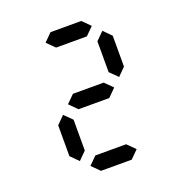

<svg xmlns="http://www.w3.org/2000/svg" viewBox="-156 -1036 1111 1172"><g transform="rotate(-20 400.0 -450.5)"><path d="M500 -800.8H300.3L250 -850.6L300.3 -900.9H500L550.3 -850.6ZM199.7 -100.1 149.9 -150.4V-350.6L199.7 -400.4L250 -350.6V-150.4ZM600.6 -500.5 550.3 -550.3V-750.5L600.6 -800.8L649.9 -750.5V-550.3ZM500 -400.4H300.3L250 -450.7L300.3 -500.5H500L550.3 -450.7ZM500 0H300.3L250 -50.3L300.3 -100.1H500L550.3 -50.3Z"/></g></svg>

Font: E1234
Style: Regular
Weight: 400
Designer: GGBot
Version: Version 1.00;September 7, 2020